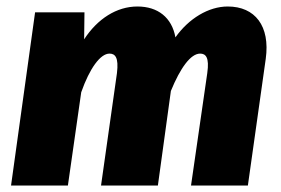

<svg xmlns="http://www.w3.org/2000/svg" viewBox="-20 -571 866 591"><path d="M681 -551C622 -551 561 -514 520 -456C509 -517 466 -551 403 -551C339 -551 280 -513 239 -450L240 -533H88L14 0H189L230 -287C256 -361 289 -406 317 -406C334 -406 346 -395 340 -346L291 0H466L506 -291C535 -362 567 -406 596 -406C613 -406 625 -395 618 -346L568 0H743L798 -390C812 -491 765 -551 681 -551Z"/></svg>

Font: Fira Sans ExtraBold
Style: Italic
Weight: 800
Italic angle: -8°
Designer: bBox Type GmbH & Carrois Corporate GbR & Edenspiekermann AG
Foundry: bBox Type GmbH & Carrois Corporate GbR & Edenspiekermann AG
Version: Version 4.301;PS 004.301;hotconv 1.0.88;makeotf.lib2.5.64775